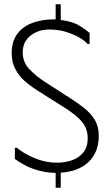

<svg xmlns="http://www.w3.org/2000/svg" viewBox="-20 -802 520 904"><path d="M445 -163Q445 -85 397 -39.5Q349 6 266 11V82H242V12Q195 11 156.5 -0.5Q118 -12 91 -27.5Q64 -43 50 -54V-106H60Q90 -80 141.5 -58Q193 -36 248 -36Q286 -36 319 -47.5Q352 -59 372.5 -84.5Q393 -110 393 -151Q393 -181 381.5 -204.5Q370 -228 343.5 -251.5Q317 -275 270 -304L191 -354Q172 -366 145.5 -383Q119 -400 93.5 -423Q68 -446 51.5 -478Q35 -510 35 -552Q35 -605 60 -640.5Q85 -676 131 -693.5Q177 -711 238 -711H242V-782H266V-708Q322 -701 354 -681Q386 -661 402 -647V-595H392Q382 -608 355.5 -624Q329 -640 292 -651.5Q255 -663 212 -663Q161 -663 124 -634.5Q87 -606 87 -555Q87 -509 118 -476.5Q149 -444 192 -416L307 -342Q345 -318 376 -293.5Q407 -269 426 -238Q445 -207 445 -163Z"/></svg>

Font: Phudu Light
Style: Regular
Weight: 300
Version: Version 1.005;gftools[0.9.23]